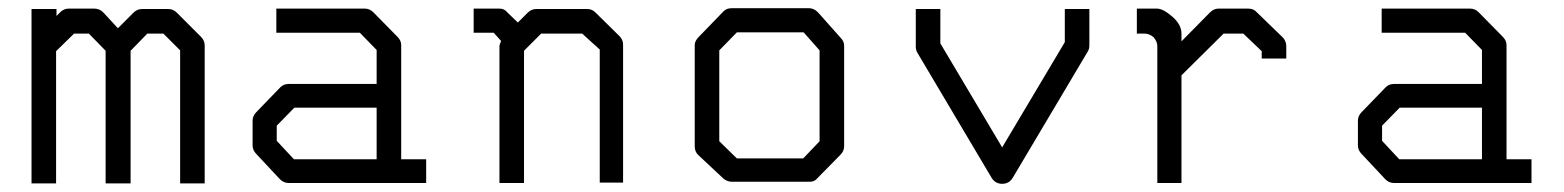

<svg xmlns="http://www.w3.org/2000/svg" viewBox="-20 -497 3820 469"><path d="M299 -373V-49H238V-373L197 -415H161L117 -372V-49H57V-475H118V-458L127 -467Q136 -476 148 -476H210Q223 -476 232 -467L268 -428L306 -466Q315 -475 327 -475H391Q403 -475 412 -466L471 -407Q480 -398 480 -386V-49H420V-374L379 -415H340Z M900 -108V-234H699L656 -190V-153L698 -108ZM960 -108H1021V-50H685Q673 -50 664 -59L606 -121Q597 -130 597 -142V-202Q597 -214 606 -223L665 -284Q673 -292 686 -292H900V-375L859 -417H655V-476H871Q883 -476 892 -467L951 -407Q960 -398 960 -387Z M1245 -442 1269 -466Q1278 -475 1290 -475H1414Q1426 -475 1434 -467L1493 -409Q1502 -400 1502 -388V-51H1445V-376L1402 -415H1302L1260 -373V-50H1200V-385Q1200 -387 1204 -397L1186 -417H1137V-476H1200Q1212 -476 1219 -467Z M1737 -374V-152L1780 -110H1942L1982 -152V-374L1943 -418H1780ZM1687 -407 1748 -470Q1755 -477 1768 -477H1956Q1968 -477 1978 -467L2034 -404Q2042 -396 2042 -385V-140Q2042 -128 2033 -119L1975 -60Q1969 -53 1957.5 -53H1954H1768Q1757.5 -53 1748 -60L1686 -118Q1677 -126 1677 -140V-387Q1677 -397 1687 -407Z M2277 -391 2428 -137 2581 -394V-475H2641V-386Q2641 -377.5 2637 -371L2454 -63Q2445 -48 2428 -48Q2411 -48 2402 -63L2221 -368Q2217 -374.5 2217 -383V-475H2277Z M2866 -313V-50H2807V-384Q2807 -395.5 2798 -406Q2787.5 -415 2775 -415H2757V-476H2806Q2821 -476 2843.5 -456.5Q2866 -437 2866 -415V-396L2935 -466Q2945 -476 2956 -476H3029Q3042.5 -476 3050 -467L3113 -406Q3122 -397 3122 -384V-354H3062V-372L3017 -415H2969Z M3600 -108V-234H3399L3356 -190V-153L3398 -108ZM3660 -108H3721V-50H3385Q3373 -50 3364 -59L3306 -121Q3297 -130 3297 -142V-202Q3297 -214 3306 -223L3365 -284Q3373 -292 3386 -292H3600V-375L3559 -417H3355V-476H3571Q3583 -476 3592 -467L3651 -407Q3660 -398 3660 -387Z"/></svg>

Font: 3270 Nerd Font
Style: Regular
Weight: 400
Monospace: yes
Version: Version 3.0.1;Nerd Fonts 3.3.0